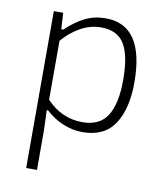

<svg xmlns="http://www.w3.org/2000/svg" viewBox="-77 -537 672 787"><g transform="rotate(10 259.5 -143.5)"><path d="M85 -466H124L128 -398H136Q176 -436 215 -455Q254 -474 300 -474Q461 -474 461 -235Q461 -125 419 -61.5Q377 2 286 2Q245 2 205 -14.5Q165 -31 133 -61H127L130 24V187H85ZM414 -237Q414 -339 385 -386.5Q356 -434 288 -434Q243 -434 201.5 -410.5Q160 -387 129 -350V-105Q192 -38 279 -38Q351 -38 382.5 -88.5Q414 -139 414 -237Z"/></g></svg>

Font: Athiti Light
Style: Regular
Weight: 300
Designer: CadsonDemak Team
Foundry: CadsonDemak
Version: Version 1.032